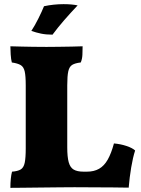

<svg xmlns="http://www.w3.org/2000/svg" viewBox="-20 -902 681 925"><path d="M399 -75Q433 -75 457.5 -89Q482 -103 499 -133Q516 -163 529 -211Q562 -208 590 -198.5Q618 -189 631 -177Q620 -143 612 -95Q604 -47 600 2Q571 1 525.5 1Q480 1 430.5 0.5Q381 0 339 0Q313 0 268.5 0.5Q224 1 175.5 1.5Q127 2 87 2.5Q47 3 30 3Q30 -19 32 -40Q34 -61 38 -75Q65 -77 79.5 -85.5Q94 -94 99 -117.5Q104 -141 104 -187V-491Q104 -536 99 -558Q94 -580 79.5 -588.5Q65 -597 37 -601Q33 -616 31.5 -639.5Q30 -663 30 -679Q62 -678 87 -677.5Q112 -677 139.5 -676.5Q167 -676 204 -676Q228 -676 261 -676.5Q294 -677 326 -677.5Q358 -678 378 -679Q378 -659 377 -638Q376 -617 369 -601Q342 -598 328 -589.5Q314 -581 309 -558.5Q304 -536 304 -491V-192Q304 -146 311 -120.5Q318 -95 335 -85Q352 -75 382 -75ZM233 -735Q202 -735 178 -740Q154 -745 131 -753Q148 -779 165 -813Q182 -847 192 -872Q215 -877 239 -879.5Q263 -882 286 -882Q326 -882 354 -876Q319 -839 289 -804.5Q259 -770 233 -735Z"/></svg>

Font: Vollkorn Black
Style: Regular
Weight: 900
Designer: Friedrich Althausen
Foundry: Friedrich Althausen
Version: Version 5.000